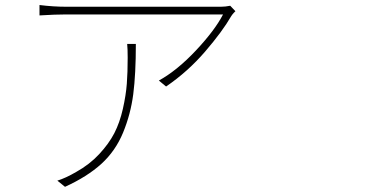

<svg xmlns="http://www.w3.org/2000/svg" viewBox="-20 -719 1540 757"><path d="M481.4 -545.9H515.6Q515.6 -426.8 505.4 -347.7Q495.1 -268.6 465.3 -196.3Q435.5 -124 379.9 -73.2Q324.2 -22.5 236.3 17.6L206.1 -6.8Q238.3 -16.6 280.3 -41Q333 -70.3 371.1 -111.3Q409.2 -152.3 430.7 -193.8Q452.1 -235.4 464.4 -289.6Q476.6 -343.8 480 -388.7Q483.4 -433.6 483.4 -491.2Q483.4 -526.4 481.4 -545.9ZM887.7 -696.3 908.2 -674.8 901.4 -668Q894.5 -660.2 891.6 -655.3Q857.4 -595.7 789.1 -516.1Q720.7 -436.5 634.8 -377.9L606.4 -401.4Q678.7 -441.4 752.9 -520.5Q827.1 -599.6 859.4 -662.1H241.2Q198.2 -662.1 135.7 -658.2V-699.2Q190.4 -692.4 241.2 -692.4H850.6Q868.2 -692.4 887.7 -696.3Z"/></svg>

Font: Bpmf Zihi Sans ExtraLight
Style: ExtraLight
Weight: 250
Foundry: But Ko
Version: Version 1.320